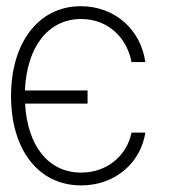

<svg xmlns="http://www.w3.org/2000/svg" viewBox="-20 -571 530 602"><path d="M254.6 -287.3H58.2C63.6 -423.3 130.7 -511.4 234.4 -511.4C319.2 -511.4 378.2 -452.1 392.4 -376.4H435.7C421.5 -477.6 340.9 -551.5 233.3 -551.5C100.1 -551.5 14.6 -436.4 14.6 -269.9C14.6 -102.3 99.8 10.3 234.4 10.3C342.7 10.3 421.5 -62.1 435.7 -155.2H392.4C377.5 -82.7 315.7 -29.8 234.4 -29.8C131 -29.8 65.7 -115.1 58.6 -246.1H254.6Z"/></svg>

Font: Karasuma Gothic
Style: Thin
Weight: 200
Designer: Rasmus Andersson / Ryoko Ishizuka
Foundry: rsms
Version: Version 1.00